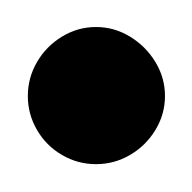

<svg xmlns="http://www.w3.org/2000/svg" viewBox="-20 -330 140 140"><path d="M0.3 -260Q0.3 -246.7 7 -235.2Q13.7 -223.7 25.2 -217Q36.7 -210.3 50 -210.3Q63.3 -210.3 74.8 -217Q86.3 -223.7 93.3 -235.2Q100.3 -246.7 100.3 -260Q100.3 -273.3 93.3 -284.8Q86.3 -296.3 74.8 -303.3Q63.3 -310.3 50 -310.3Q36.7 -310.3 25.2 -303.3Q13.7 -296.3 7 -284.8Q0.3 -273.3 0.3 -260Z"/></svg>

Font: Linefont Thin
Style: Regular
Weight: 100
Monospace: yes
Version: Version 3.002;gftools[0.9.33]